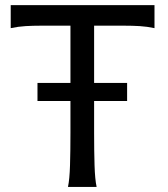

<svg xmlns="http://www.w3.org/2000/svg" viewBox="-20 -733 658 753"><path d="M256.3 -407.7V-632.3H141.6Q108.9 -632.3 80.1 -630.6Q51.3 -628.9 22 -622.6V-712.9H585.9V-622.6Q556.6 -628.9 528.1 -630.6Q499.5 -632.3 466.3 -632.3H349.1V-407.7H478.5V-336.9H349.1V-212.4Q349.1 -140.1 350.8 -84.7Q352.5 -29.3 358.9 0H246.6Q252.9 -29.3 254.6 -84.7Q256.3 -140.1 256.3 -212.4V-336.9H127V-407.7Z"/></svg>

Font: Andika
Style: Regular
Weight: 400
Designer: Victor Gaultney, Annie Olsen, Julie Remington, Don Collingsworth, Eric Hays
Foundry: SIL International
Version: Version 1.001